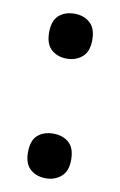

<svg xmlns="http://www.w3.org/2000/svg" viewBox="-70 -594 406 648"><g transform="rotate(10 133.0 -270.0)"><path d="M59 -475Q59 -515 79.5 -533.5Q100 -552 133 -552Q165 -552 186 -533.5Q207 -515 207 -475Q207 -435 185.5 -416.5Q164 -398 133 -398Q101 -398 80 -416.5Q59 -435 59 -475ZM59 -64Q59 -105 79.5 -123Q100 -141 133 -141Q165 -141 186 -123Q207 -105 207 -64Q207 -25 185.5 -6.5Q164 12 133 12Q101 12 80 -6.5Q59 -25 59 -64Z"/></g></svg>

Font: Noto Sans Georgian SemiCondensed SemiBold
Style: Regular
Weight: 600
Width: 4
Designer: Monotype Design Team, Akaki Razmadze
Foundry: Google LLC
Version: Version 2.005; ttfautohint (v1.8.4.7-5d5b)